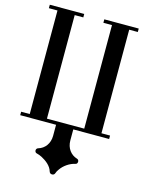

<svg xmlns="http://www.w3.org/2000/svg" viewBox="-155 -867 1012 1293"><g transform="rotate(15 351.0 -220.0)"><path d="M337 330C348 330 354 324 357 315C360 306 365 296 373 286C394 256 431 229 472 220C480 219 485 211 485 202C485 193 480 186 472 184C428 171 397 131 397 77V0H647V-24H587V-746H647V-770H407V-746H467V-24H207V-746H267V-770H27V-746H87V-24H27V0H277V77C277 131 246 171 202 184C194 186 188 193 188 202C188 211 194 219 202 220C214 223 226 227 239 234C271 251 307 278 317 315C320 324 326 330 337 330Z"/></g></svg>

Font: Ponomar Unicode
Style: Regular
Weight: 400
Version: 1.3